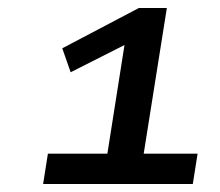

<svg xmlns="http://www.w3.org/2000/svg" viewBox="-20 -725 550 481"><path d="M88 -264 100 -340H249L295 -632H331L157 -544L136 -604L328 -705H398L340 -340H475L463 -264Z"/></svg>

Font: Nunito Sans 10pt Expanded SemiBold
Style: Italic
Weight: 600
Width: 7
Italic angle: -9°
Designer: Vernon Adams
Foundry: Vernon Adams
Version: Version 3.101;gftools[0.9.27]